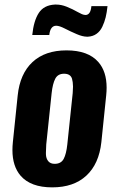

<svg xmlns="http://www.w3.org/2000/svg" viewBox="-20 -807 507 837"><path d="M362.3 -647Q360.8 -647 358.9 -647Q338.9 -647.5 314.5 -658.2Q287.1 -669.9 262.9 -682.4Q238.8 -694.8 225.1 -694.8Q199.2 -694.8 194.8 -654.3H120.6Q127 -716.8 149.2 -750.7Q171.4 -784.7 219.2 -787.1Q222.2 -787.1 225.1 -787.1Q247.1 -787.1 270.5 -777.8Q296.9 -767.1 318.1 -754.9Q339.4 -742.7 348.6 -742.2Q350.6 -741.7 352.5 -741.7Q375 -741.7 378.4 -780.3H448.7Q445.8 -752.9 440.7 -731.7Q435.5 -710.4 426 -690.4Q416.5 -670.4 400.4 -659.2Q384.3 -647.9 362.3 -647ZM218.3 -92.8Q246.1 -92.8 257.6 -114.3Q269 -135.7 273.4 -177.2L296.9 -400.9Q298.3 -417 298.3 -429.7Q297.9 -450.2 293.9 -463.9Q287.1 -485.4 259.8 -485.6Q232.4 -485.8 220.9 -463.9Q209.5 -441.9 205.1 -400.9L181.6 -177.2Q180.2 -158.2 180.2 -142.1Q180.2 -138.7 180.2 -134.8Q180.7 -116.2 190.2 -104.5Q199.7 -92.8 218.3 -92.8ZM69.8 -41Q34.2 -82.5 34.2 -152.8Q34.2 -169.4 36.1 -187.5L57.1 -390.6Q66.9 -485.4 121.6 -536.4Q176.3 -587.4 270 -587.4Q364.3 -587.4 408.7 -536.6Q444.8 -495.6 444.8 -424.8Q444.8 -408.7 442.9 -390.6L421.9 -187.5Q411.6 -92.3 356.4 -41.3Q301.3 9.8 207.5 9.8Q113.8 9.8 69.8 -41Z"/></svg>

Font: Oswald
Style: Demi-Bold
Weight: 600
Designer: Vernon Adams
Foundry: Vernon Adams
Version: 3.0; ttfautohint (v0.94.23-7a4d-dirty) -l 8 -r 50 -G 200 -x 